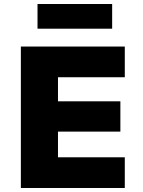

<svg xmlns="http://www.w3.org/2000/svg" viewBox="-20 -937 714 957"><path d="M84 0V-705H602V-552H269V-432H580V-281H269V-153H602V0ZM167 -794V-917H539V-794Z"/></svg>

Font: Nunito Sans 7pt Black
Style: Regular
Weight: 900
Designer: Vernon Adams
Foundry: Vernon Adams
Version: Version 3.101;gftools[0.9.27]